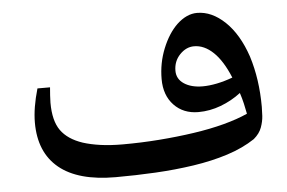

<svg xmlns="http://www.w3.org/2000/svg" viewBox="-42 -566 932 623"><g transform="rotate(-5 424.0 -254.0)"><path d="M311 0Q189 0 127 -51Q65 -102 65 -199Q65 -223 69.5 -250.5Q74 -278 83 -309H124Q123 -296 122 -283Q121 -270 121 -259Q121 -200 143.5 -168.5Q166 -137 214 -121Q239 -113 271 -108.5Q303 -104 343 -104Q403 -104 462 -108.5Q521 -113 575.5 -121Q630 -129 675 -141Q720 -153 753 -168Q750 -184 746 -201.5Q742 -219 736 -237Q706 -214 670 -200.5Q634 -187 597 -187Q548 -187 517.5 -219Q487 -251 487 -304Q487 -356 506 -403Q525 -450 554 -478Q586 -508 620 -508Q668 -508 711 -467Q754 -426 779 -352Q791 -314 797 -272.5Q803 -231 803 -186Q803 -174 802 -156.5Q801 -139 794 -119.5Q787 -100 768 -84Q729 -58 677.5 -41.5Q626 -25 565.5 -16Q505 -7 440.5 -3.5Q376 0 311 0ZM618 -269Q639 -269 664 -274Q689 -279 716 -289Q693 -345 663.5 -373Q634 -401 601 -401Q575 -401 554.5 -379.5Q534 -358 534 -327Q534 -300 557.5 -284.5Q581 -269 618 -269Z"/></g></svg>

Font: Noto Naskh Arabic SemiBold
Style: Regular
Weight: 600
Designer: Monotype Design Team, David Williams, Mohamad Dakak and Nizar Qandah
Foundry: Monotype Imaging Inc.
Version: Version 2.016